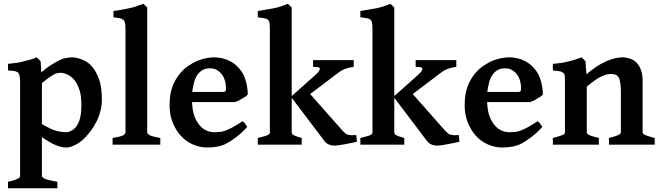

<svg xmlns="http://www.w3.org/2000/svg" viewBox="-20 -777 3546 1031"><path d="M417 -208Q417 -261.2 408.2 -289.1Q396 -326.2 381.8 -344.2Q365.7 -365.2 345.2 -375Q323.2 -386.2 304.2 -386.2Q299.3 -386.2 287.1 -383.8Q279.3 -382.8 267.1 -376Q258.3 -371.1 241.2 -358.9Q223.1 -345.7 205.1 -331.1V-110.8Q230.5 -95.7 250 -86.9Q269 -78.1 283.2 -74.2Q293 -71.3 309.1 -69.1Q325.2 -66.9 333 -66.9Q350.1 -66.9 366.9 -76.9Q383.8 -86.9 394 -104Q406.2 -124 411.1 -147.9Q417 -174.8 417 -208ZM526.9 -244.1Q526.9 -208 519 -180.2Q509.3 -144 496.1 -120.1Q479 -87.9 461.9 -66.9Q439 -38.1 421.9 -23.9Q401.9 -6.8 378.9 3.9Q355 15.1 336.9 15.1Q323.7 15.1 309.1 12.2Q303.2 11.2 278.8 2Q265.6 -2.9 245.1 -15.1Q225.1 -26.4 205.1 -41V168Q205.1 175.8 223.1 184.1Q241.2 190.9 288.1 199.2V233.9H22.9V199.2Q57.1 191.4 71.8 184.1Q87.9 177.2 87.9 168V-335.9Q87.9 -350.1 85.9 -366.2Q84 -378.4 79.1 -384.8Q73.2 -391.6 60.1 -395Q48.8 -397 22.9 -398.9V-434.1Q49.8 -437 71.8 -439.9Q85.9 -441.9 109.9 -448.2L143.1 -457Q158.2 -460.9 176.8 -469.2L198.2 -448.2L202.1 -388.2Q231 -414.1 252 -426.8Q280.8 -444.8 295.9 -452.1Q318.8 -463.4 332 -464.8Q354 -468.8 362.8 -469.2Q395 -469.2 425.8 -455.1Q458 -440.9 479 -414.1Q500 -387.2 514.2 -344.2Q526.9 -304.2 526.9 -244.1Z M584.5 0V-36.1Q591.3 -37.1 618.7 -43Q628.4 -44.9 640.6 -49.8Q646.5 -52.7 650.4 -58.1Q653.3 -62 653.8 -64.9V-618.2Q653.8 -644 651.4 -651.9Q648.4 -666 641.6 -670.9Q633.8 -677.7 622.6 -679.2Q618.7 -680.2 607.7 -681.6Q596.7 -683.1 589.4 -684.1V-717.8Q598.1 -718.8 613.8 -721.4Q629.4 -724.1 634.8 -725.1Q648.9 -727.1 674.8 -732.9Q700.7 -738.8 712.4 -743.2Q716.3 -744.1 749.5 -756.8L770.5 -736.8V-64.9Q770.5 -62 774.7 -58.1Q778.8 -54.2 785.6 -49.8Q791.5 -46.9 807.6 -43Q835.4 -37.1 840.8 -36.1V0Z M1040.5 -376Q1028.3 -358.9 1022.5 -335.9Q1014.6 -305.2 1012.2 -283.2H1175.3Q1186.5 -283.2 1190.4 -287.1Q1193.4 -290 1193.4 -300.8Q1193.4 -320.8 1190.4 -334Q1185.5 -356 1176.3 -370.1Q1166.5 -386.2 1149.4 -398.2Q1132.3 -410.2 1108.4 -410.2Q1084.5 -410.2 1068.4 -401.1Q1052.2 -392.1 1040.5 -376ZM1310.5 -269Q1303.7 -262.2 1297.4 -257.8Q1290.5 -252.9 1279.3 -247.1Q1278.3 -246.1 1271.2 -241.9Q1264.2 -237.8 1260.3 -235.8Q1256.3 -233.9 1249.8 -231.9Q1243.2 -230 1242.2 -229H1011.2Q1013.2 -188 1020.5 -164.1Q1028.3 -136.2 1045.4 -112.8Q1061.5 -89.8 1082.5 -79.1Q1105 -66.9 1133.3 -66.9Q1143.1 -66.9 1163.6 -68.8Q1175.8 -69.8 1194.3 -77.1Q1212.4 -84 1232.4 -95.2Q1260.3 -111.3 1282.2 -126Q1286.1 -124 1289.6 -121.1Q1293.5 -117.2 1297.4 -110.8Q1299.3 -107.9 1300.8 -106Q1302.2 -104 1303.2 -102.1Q1304.2 -100.1 1305.4 -98.1Q1306.6 -96.2 1307.6 -95.2Q1276.9 -62 1247.6 -40Q1218.3 -18.1 1195.3 -5.9Q1173.3 5.4 1146.5 10.3Q1119.6 15.1 1092.3 15.1Q1053.2 15.1 1014.2 -2Q978 -18.1 950.2 -48.8Q923.3 -78.6 906.2 -122.1Q890.1 -163.1 890.6 -215.8Q890.6 -282.7 915.5 -334Q942.4 -389.2 990.2 -422.9Q1001.5 -430.7 1019.5 -440.9Q1033.7 -448.7 1052.2 -455.1Q1076.2 -462.9 1088.4 -464.8Q1112.3 -468.8 1125.5 -469.2Q1172.4 -469.2 1208.5 -452.1Q1242.7 -436 1265.6 -408.2Q1289.6 -380.4 1299.3 -344.2Q1310.5 -306.2 1310.5 -269Z M1364.3 0V-36.1Q1372.1 -38.1 1383.3 -41Q1394.5 -43.9 1401.4 -45.9Q1408.2 -47.9 1413.1 -49.8Q1429.2 -55.7 1429.2 -64.9V-618.2Q1429.2 -637.2 1427.2 -652.8Q1425.8 -665 1418.5 -670.9Q1410.6 -677.7 1398.4 -679.2Q1394.5 -680.2 1382.3 -681.6Q1370.1 -683.1 1364.3 -684.1V-717.8Q1433.1 -729 1452.1 -732.9Q1492.2 -741.7 1525.4 -756.8L1546.4 -736.8V-261.2L1674.3 -375Q1690.9 -390.1 1695.3 -398.9Q1699.2 -406.7 1696.3 -412.1Q1694.3 -415 1683.1 -417Q1676.3 -418 1661.1 -418V-454.1H1879.4V-418Q1855.5 -415 1836.4 -408.2Q1816.4 -401.4 1794.4 -384.8L1645.5 -272L1821.3 -73.2Q1831.1 -63.5 1835.4 -60.1Q1843.3 -54.2 1850.1 -53.2Q1862.3 -51.3 1869.1 -50.8Q1884.3 -50.8 1893.1 -51.8L1896.5 -16.1Q1866.7 -9.3 1864.3 -8.8Q1846.2 -4.9 1829.1 -2Q1805.2 2 1799.3 2.9Q1781.2 4.9 1780.3 4.9Q1759.3 4.9 1746.1 -1Q1731.9 -6.8 1721.2 -21L1546.4 -252V-64.9Q1546.4 -63 1548.3 -59.1Q1550.3 -54.2 1555.2 -51.8Q1557.1 -50.8 1571.3 -44.9Q1575.2 -43 1585.2 -40.5Q1595.2 -38.1 1600.1 -36.1V0Z M1915 0V-36.1Q1922.9 -38.1 1934.1 -41Q1945.3 -43.9 1952.1 -45.9Q1959 -47.9 1963.9 -49.8Q1980 -55.7 1980 -64.9V-618.2Q1980 -637.2 1978 -652.8Q1976.6 -665 1969.2 -670.9Q1961.4 -677.7 1949.2 -679.2Q1945.3 -680.2 1933.1 -681.6Q1920.9 -683.1 1915 -684.1V-717.8Q1983.9 -729 2002.9 -732.9Q2043 -741.7 2076.2 -756.8L2097.2 -736.8V-261.2L2225.1 -375Q2241.7 -390.1 2246.1 -398.9Q2250 -406.7 2247.1 -412.1Q2245.1 -415 2233.9 -417Q2227.1 -418 2211.9 -418V-454.1H2430.2V-418Q2406.2 -415 2387.2 -408.2Q2367.2 -401.4 2345.2 -384.8L2196.3 -272L2372.1 -73.2Q2381.8 -63.5 2386.2 -60.1Q2394 -54.2 2400.9 -53.2Q2413.1 -51.3 2419.9 -50.8Q2435.1 -50.8 2443.8 -51.8L2447.3 -16.1Q2417.5 -9.3 2415 -8.8Q2397 -4.9 2379.9 -2Q2356 2 2350.1 2.9Q2332 4.9 2331.1 4.9Q2310.1 4.9 2296.9 -1Q2282.7 -6.8 2272 -21L2097.2 -252V-64.9Q2097.2 -63 2099.1 -59.1Q2101.1 -54.2 2106 -51.8Q2107.9 -50.8 2122.1 -44.9Q2126 -43 2136 -40.5Q2146 -38.1 2150.9 -36.1V0Z M2625 -376Q2612.8 -358.9 2606.9 -335.9Q2599.1 -305.2 2596.7 -283.2H2759.8Q2771 -283.2 2774.9 -287.1Q2777.8 -290 2777.8 -300.8Q2777.8 -320.8 2774.9 -334Q2770 -356 2760.7 -370.1Q2751 -386.2 2733.9 -398.2Q2716.8 -410.2 2692.9 -410.2Q2668.9 -410.2 2652.8 -401.1Q2636.7 -392.1 2625 -376ZM2895 -269Q2888.2 -262.2 2881.8 -257.8Q2875 -252.9 2863.8 -247.1Q2862.8 -246.1 2855.7 -241.9Q2848.6 -237.8 2844.7 -235.8Q2840.8 -233.9 2834.2 -231.9Q2827.6 -230 2826.7 -229H2595.7Q2597.7 -188 2605 -164.1Q2612.8 -136.2 2629.9 -112.8Q2646 -89.8 2667 -79.1Q2689.5 -66.9 2717.8 -66.9Q2727.5 -66.9 2748 -68.8Q2760.3 -69.8 2778.8 -77.1Q2796.9 -84 2816.9 -95.2Q2844.7 -111.3 2866.7 -126Q2870.6 -124 2874 -121.1Q2877.9 -117.2 2881.8 -110.8Q2883.8 -107.9 2885.3 -106Q2886.7 -104 2887.7 -102.1Q2888.7 -100.1 2889.9 -98.1Q2891.1 -96.2 2892.1 -95.2Q2861.3 -62 2832 -40Q2802.7 -18.1 2779.8 -5.9Q2757.8 5.4 2731 10.3Q2704.1 15.1 2676.8 15.1Q2637.7 15.1 2598.6 -2Q2562.5 -18.1 2534.7 -48.8Q2507.8 -78.6 2490.7 -122.1Q2474.6 -163.1 2475.1 -215.8Q2475.1 -282.7 2500 -334Q2526.9 -389.2 2574.7 -422.9Q2585.9 -430.7 2604 -440.9Q2618.2 -448.7 2636.7 -455.1Q2660.6 -462.9 2672.9 -464.8Q2696.8 -468.8 2710 -469.2Q2756.8 -469.2 2793 -452.1Q2827.1 -436 2850.1 -408.2Q2874 -380.4 2883.8 -344.2Q2895 -306.2 2895 -269Z M3250 0V-36.1Q3288.1 -45.9 3299.8 -51.8Q3314 -58.6 3314 -64.9V-287.1Q3314 -314 3310.5 -332Q3307.6 -352.1 3302.7 -359.9Q3296.9 -371.1 3286.6 -375Q3274.4 -379.9 3262.7 -379.9Q3251.5 -379.9 3237.8 -377Q3229 -375 3209 -366.2Q3194.8 -360.4 3173.8 -345.2Q3157.7 -334 3130.9 -312V-64.9Q3130.9 -58.1 3147.9 -49.8Q3160.2 -44.9 3195.8 -36.1V0H2948.7V-36.1Q2984.9 -45.9 2997.6 -50.8Q3013.7 -56.6 3013.7 -64.9V-335.9Q3013.7 -342.8 3013.2 -353.3Q3012.7 -363.8 3012.7 -367.2Q3012.7 -378.4 3006.8 -383.8Q3000 -390.6 2987.8 -394Q2983.9 -395 2948.7 -398.9V-434.1Q2955.6 -435.1 2970.2 -436.5Q2984.9 -438 2992.7 -439Q3008.8 -440.9 3031.7 -446.8Q3055.7 -452.6 3067.9 -457Q3098.6 -466.8 3102.5 -469.2L3124 -448.2L3128.9 -377.9Q3184.1 -425.8 3235.8 -448.2Q3285.2 -469.2 3322.8 -469.2Q3340.8 -469.2 3363.8 -461.9Q3382.8 -456.1 3397.7 -440.9Q3412.6 -425.8 3421.6 -401.9Q3430.7 -377.9 3430.7 -344.2V-64.9Q3430.7 -62 3433.6 -59.1Q3437.5 -55.2 3444.8 -51.8Q3447.8 -50.8 3454.3 -48.3Q3460.9 -45.9 3464.8 -44.9Q3478 -40 3495.6 -36.1V0Z"/></svg>

Font: Gentium Basic
Style: Bold
Weight: 700
Designer: J. Victor Gaultney and Annie Olsen
Foundry: SIL International
Version: Version 1.100